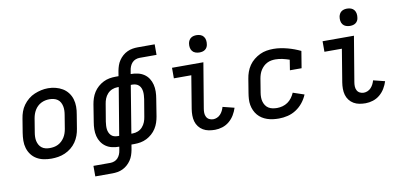

<svg xmlns="http://www.w3.org/2000/svg" viewBox="-83 -1025 3166 1507"><g transform="rotate(-10 1500.0 -272.0)"><path d="M254 8Q223 8 193 2Q163 -4 137.5 -19Q112 -34 94.5 -57.5Q77 -81 68.5 -109.5Q60 -138 60.5 -169Q61 -200 66 -231L84 -341Q88 -368 97.5 -395Q107 -422 124 -445.5Q141 -469 164 -488Q187 -507 213.5 -518Q240 -529 267 -535Q294 -541 322 -541Q353 -541 382.5 -533.5Q412 -526 437 -511Q462 -496 480 -472.5Q498 -449 506.5 -420.5Q515 -392 515 -361Q515 -330 509 -299L491 -189Q487 -162 477.5 -135.5Q468 -109 451.5 -85Q435 -61 412 -42.5Q389 -24 362.5 -12.5Q336 -1 308.5 3.5Q281 8 254 8ZM255 -76Q272 -76 289 -79Q306 -82 322 -90Q338 -98 351 -110.5Q364 -123 373.5 -138Q383 -153 388.5 -169.5Q394 -186 397 -203L415 -313Q418 -330 418.5 -347.5Q419 -365 415.5 -381.5Q412 -398 404 -412.5Q396 -427 382.5 -436.5Q369 -446 352 -450Q335 -454 318 -454Q301 -454 284.5 -450.5Q268 -447 252 -439Q236 -431 223 -418.5Q210 -406 201 -391Q192 -376 186.5 -360Q181 -344 178 -327L160 -217Q157 -200 156.5 -182.5Q156 -165 159.5 -149Q163 -133 171 -118.5Q179 -104 192 -94Q205 -84 221.5 -80Q238 -76 255 -76Q255 -76 255 -76Q255 -76 255 -76Z M568 205V121H703Q719 121 735 115Q751 109 762.5 96.5Q774 84 780.5 68Q787 52 789 37L794 8Q766 8 738.5 2Q711 -4 689 -19Q667 -34 652 -56.5Q637 -79 630.5 -105.5Q624 -132 624.5 -160.5Q625 -189 630 -217L652 -355Q656 -379 664 -403Q672 -427 686 -449Q700 -471 720 -488.5Q740 -506 763 -517.5Q786 -529 810.5 -533.5Q835 -538 860 -538H884L891 -580Q895 -601 902 -621.5Q909 -642 921.5 -660.5Q934 -679 951 -694Q968 -709 988.5 -718.5Q1009 -728 1030 -731.5Q1051 -735 1072 -735H1207V-651H1072Q1056 -651 1040 -645Q1024 -639 1012.5 -626.5Q1001 -614 994.5 -598Q988 -582 986 -567L981 -538Q1009 -538 1036.5 -532Q1064 -526 1086.5 -511Q1109 -496 1123.5 -473.5Q1138 -451 1144.5 -424.5Q1151 -398 1150.5 -369.5Q1150 -341 1145 -313L1123 -175Q1119 -151 1111 -127Q1103 -103 1089 -81Q1075 -59 1055 -41.5Q1035 -24 1012 -12.5Q989 -1 964.5 3.5Q940 8 915 8H891L884 50Q880 71 873 91.5Q866 112 853.5 130.5Q841 149 824 164Q807 179 787 188.5Q767 198 745.5 201.5Q724 205 703 205ZM794 -76H808L871 -454H860Q839 -454 818 -445.5Q797 -437 781.5 -420Q766 -403 758 -382.5Q750 -362 747 -341L724 -204Q722 -189 721 -174Q720 -159 721.5 -145Q723 -131 728.5 -118Q734 -105 743.5 -95Q753 -85 766.5 -80.5Q780 -76 794 -76ZM905 -76H915Q937 -76 958 -84.5Q979 -93 994 -110Q1009 -127 1017 -147.5Q1025 -168 1028 -189L1051 -326Q1053 -341 1054 -356Q1055 -371 1053.5 -385Q1052 -399 1047 -412Q1042 -425 1032 -435Q1022 -445 1008.5 -449.5Q995 -454 981 -454H967Z M1558 8Q1532 8 1508 3.5Q1484 -1 1463.5 -13Q1443 -25 1428.5 -44Q1414 -63 1407.5 -86Q1401 -109 1401 -134.5Q1401 -160 1405 -185L1448 -446H1309V-530H1559L1499 -171Q1496 -154 1496.5 -137Q1497 -120 1504.5 -105.5Q1512 -91 1526.5 -83.5Q1541 -76 1558 -76Q1573 -76 1588.5 -82.5Q1604 -89 1615.5 -101.5Q1627 -114 1634.5 -129Q1642 -144 1646 -159L1738 -136Q1729 -107 1712.5 -79.5Q1696 -52 1671.5 -31.5Q1647 -11 1617 -1.5Q1587 8 1558 8ZM1542 -611Q1526 -611 1510.5 -616.5Q1495 -622 1485.5 -634.5Q1476 -647 1473.5 -663.5Q1471 -680 1474 -697Q1476 -708 1482 -719Q1488 -730 1498 -737Q1508 -744 1519.5 -746.5Q1531 -749 1542 -749Q1559 -749 1574 -743.5Q1589 -738 1598.5 -725.5Q1608 -713 1610.5 -696.5Q1613 -680 1610 -663Q1609 -652 1603 -641Q1597 -630 1587 -623Q1577 -616 1565.5 -613.5Q1554 -611 1542 -611Z M2067 8Q2043 8 2019.5 5Q1996 2 1974 -5.5Q1952 -13 1933.5 -25Q1915 -37 1900.5 -54Q1886 -71 1876.5 -92Q1867 -113 1863 -136Q1859 -159 1860.5 -183Q1862 -207 1866 -231L1884 -341Q1888 -368 1897.5 -394.5Q1907 -421 1923 -444.5Q1939 -468 1962 -486.5Q1985 -505 2010.5 -517Q2036 -529 2063 -533.5Q2090 -538 2118 -538Q2147 -538 2175 -533.5Q2203 -529 2229.5 -522Q2256 -515 2281.5 -505.5Q2307 -496 2332 -484L2310 -350H2217L2230 -432Q2204 -441 2176 -447.5Q2148 -454 2119 -454Q2102 -454 2085.5 -451Q2069 -448 2053 -440Q2037 -432 2024 -419.5Q2011 -407 2001.5 -392Q1992 -377 1986.5 -360.5Q1981 -344 1978 -327L1960 -217Q1957 -199 1957 -181Q1957 -163 1961.5 -146.5Q1966 -130 1975.5 -115.5Q1985 -101 1999.5 -92Q2014 -83 2031.5 -79.5Q2049 -76 2067 -76Q2089 -76 2111 -82Q2133 -88 2152 -101Q2171 -114 2185 -133Q2199 -152 2208 -173L2297 -143Q2283 -109 2259.5 -79.5Q2236 -50 2204.5 -29.5Q2173 -9 2137.5 -0.5Q2102 8 2067 8Z M2758 8Q2732 8 2708 3.5Q2684 -1 2663.5 -13Q2643 -25 2628.5 -44Q2614 -63 2607.5 -86Q2601 -109 2601 -134.5Q2601 -160 2605 -185L2648 -446H2509V-530H2759L2699 -171Q2696 -154 2696.5 -137Q2697 -120 2704.5 -105.5Q2712 -91 2726.5 -83.5Q2741 -76 2758 -76Q2773 -76 2788.5 -82.5Q2804 -89 2815.5 -101.5Q2827 -114 2834.5 -129Q2842 -144 2846 -159L2938 -136Q2929 -107 2912.5 -79.5Q2896 -52 2871.5 -31.5Q2847 -11 2817 -1.5Q2787 8 2758 8ZM2742 -611Q2726 -611 2710.5 -616.5Q2695 -622 2685.5 -634.5Q2676 -647 2673.5 -663.5Q2671 -680 2674 -697Q2676 -708 2682 -719Q2688 -730 2698 -737Q2708 -744 2719.5 -746.5Q2731 -749 2742 -749Q2759 -749 2774 -743.5Q2789 -738 2798.5 -725.5Q2808 -713 2810.5 -696.5Q2813 -680 2810 -663Q2809 -652 2803 -641Q2797 -630 2787 -623Q2777 -616 2765.5 -613.5Q2754 -611 2742 -611Z"/></g></svg>

Font: Iosevka Curly Slab MdEx
Style: Italic
Weight: 500
Width: 7
Italic angle: -9°
Monospace: yes
Designer: Belleve Invis
Foundry: Belleve Invis
Version: Version 11.0.0; ttfautohint (v1.8.3)